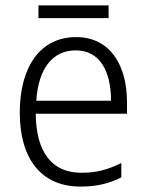

<svg xmlns="http://www.w3.org/2000/svg" viewBox="-20 -679 540 709"><path d="M381 -659H122V-612H381ZM261 -542C127 -542 53 -430 53 -263C53 -97 129 10 277 10C337 10 382 -1 428 -24V-77C377 -52 336 -41 280 -41C172 -41 113 -117 112 -259H449V-301C449 -438 387 -542 261 -542ZM260 -493C350 -493 390 -414 390 -307H114C122 -429 176 -493 260 -493Z"/></svg>

Font: Noto Sans Bengali SemiCondensed Light
Style: Regular
Weight: 300
Width: 4
Designer: Joana Ranito - Universal Thirst; Jelle Bosma - Monotype Design Team
Foundry: Universal Thirst ehf.
Version: Version 3.000